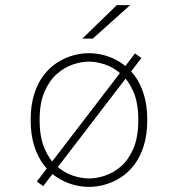

<svg xmlns="http://www.w3.org/2000/svg" viewBox="-20 -720 690 751"><path d="M124 -10 508 -511 533 -493 149 8ZM328 11Q297.5 11 265.8 2.2Q234 -6.5 204.2 -25.5Q174.5 -44.5 151 -75.2Q127.5 -106 113.8 -149.5Q100 -193 100 -251Q100 -308.5 113.8 -352Q127.5 -395.5 151 -426Q174.5 -456.5 204.2 -475.5Q234 -494.5 265.8 -503.2Q297.5 -512 328 -512Q358.5 -512 390.2 -503.2Q422 -494.5 451.8 -475.5Q481.5 -456.5 505 -426Q528.5 -395.5 542.2 -352Q556 -308.5 556 -251Q556 -193 542.2 -149.5Q528.5 -106 505 -75.2Q481.5 -44.5 451.8 -25.5Q422 -6.5 390.2 2.2Q358.5 11 328 11ZM328 -22Q357 -22 390.2 -32.8Q423.5 -43.5 453.2 -69.2Q483 -95 502 -139.5Q521 -184 521 -251Q521 -317 502 -361Q483 -405 453.2 -431Q423.5 -457 390.2 -468Q357 -479 328 -479Q299 -479 265.8 -468Q232.5 -457 202.8 -431Q173 -405 154 -361Q135 -317 135 -251Q135 -184 154 -139.5Q173 -95 202.8 -69.2Q232.5 -43.5 265.8 -32.8Q299 -22 328 -22ZM343 -569H302L437 -700H489Z"/></svg>

Font: Trispace Thin Thin
Style: Regular
Weight: 250
Version: Version 1.210